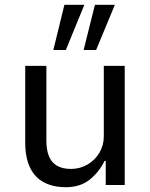

<svg xmlns="http://www.w3.org/2000/svg" viewBox="-20 -770 626 799"><path d="M254 9Q201 9 163 -11Q125 -31 105 -72.5Q85 -114 85 -177V-496H173V-184Q173 -147 183.5 -120.5Q194 -94 217 -80.5Q240 -67 275 -67Q313 -67 344.5 -85.5Q376 -104 394 -135Q412 -166 412 -202V-496H499V0H420V-100H415Q391 -52 352 -21.5Q313 9 254 9ZM328 -562 375 -750H458L380 -562ZM202 -562 248 -750H331L254 -562Z"/></svg>

Font: Nunito Sans 7pt SemiCondensed
Style: Regular
Weight: 400
Width: 4
Designer: Vernon Adams
Foundry: Vernon Adams
Version: Version 3.101;gftools[0.9.27]